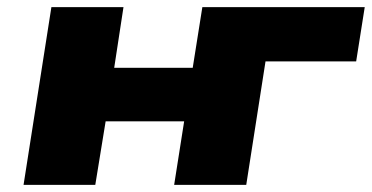

<svg xmlns="http://www.w3.org/2000/svg" viewBox="-20 -518 1042 538"><path d="M46 0 124 -498H326L300 -328H520L547 -498H1002L978 -346H724L670 0H468L496 -178H276L247 0Z"/></svg>

Font: Nunito Sans 10pt Expanded Black
Style: Italic
Weight: 900
Width: 7
Italic angle: -9°
Designer: Vernon Adams
Foundry: Vernon Adams
Version: Version 3.101;gftools[0.9.27]